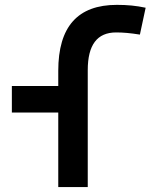

<svg xmlns="http://www.w3.org/2000/svg" viewBox="-20 -762 626 782"><path d="M217.3 0H337.4V-476.1C337.4 -579.1 375.5 -629.9 453.1 -629.9C481.4 -629.9 509.8 -627.4 549.8 -621.1L573.2 -730.5C534.2 -738.8 499 -742.2 456.1 -742.2C296.4 -742.2 217.3 -653.3 217.3 -473.6V-411.6H28.3V-303.7H217.3Z"/></svg>

Font: Cascadia Code PL SemiBold
Style: Regular
Weight: 600
Monospace: yes
Designer: Aaron Bell
Foundry: Saja Typeworks
Version: Version 2404.023